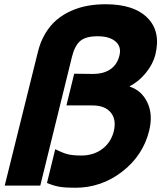

<svg xmlns="http://www.w3.org/2000/svg" viewBox="-20 -865 765 896"><path d="M675.8 -253.9Q647 -138.7 549.8 -63.7Q452.6 11.2 331.1 11.2Q284.7 11.2 257.6 6.6Q230.5 2 199.2 -11.2L237.8 -168.9Q272.9 -150.9 297.1 -145Q321.3 -139.2 358.9 -139.2Q416 -139.2 456.8 -169.4Q497.6 -199.7 511.2 -252.9Q523.9 -307.1 496.8 -340.1Q469.7 -373 411.1 -373H290L326.2 -521L410.2 -520Q462.9 -519.5 494.9 -541.5Q526.9 -563.5 537.1 -605Q547.9 -646 519.8 -670.9Q491.7 -695.8 435.1 -695.8Q380.9 -695.8 355 -674.3Q329.1 -652.8 315.9 -600.1L168 1H2L157.2 -624Q168.9 -671.9 192.1 -710Q215.3 -748 245.1 -772.9Q274.9 -797.9 312.5 -814.5Q350.1 -831.1 389.6 -838.1Q429.2 -845.2 473.1 -845.2Q605 -845.2 668.2 -781.7Q731.4 -718.3 705.1 -609.9Q693.8 -565.9 661.1 -525.4Q628.4 -484.9 585.9 -462.9L585 -460.9Q641.1 -442.9 668 -386.2Q694.8 -329.6 675.8 -253.9Z"/></svg>

Font: Sinkin Sans 700 Bold Italic
Style: Bold Italic
Weight: 700
Italic angle: -112°
Designer: Keith Bates
Foundry: K-Type
Version: Sinkin Sans (version 1.0)  by Keith Bates   •   © 2014   www